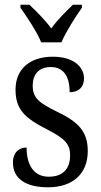

<svg xmlns="http://www.w3.org/2000/svg" viewBox="-20 -786 428 816"><path d="M155 -606H241C260 -651 301 -715 328 -753V-766H290C259 -736 223 -701 198 -665C172 -701 136 -736 105 -766H67V-753C94 -715 137 -651 155 -606ZM184 10C289 10 353 -47 353 -144C353 -228 312 -268 223 -311C148 -348 119 -368 119 -422C119 -469 144 -501 196 -501C248 -501 276 -464 276 -394C315 -394 337 -417 337 -452C337 -502 293 -545 204 -545C110 -545 46 -495 46 -405C46 -320 86 -284 180 -236C255 -197 278 -175 278 -126C278 -69 248 -35 187 -35C121 -35 93 -89 93 -159C66 -159 35 -143 35 -95C35 -25 92 10 184 10Z"/></svg>

Font: Noto Serif Lao Condensed
Style: Regular
Weight: 400
Width: 3
Designer: Monotype Design Team
Foundry: Monotype Imaging Inc.
Version: Version 2.003